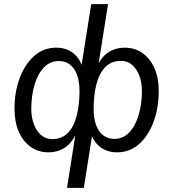

<svg xmlns="http://www.w3.org/2000/svg" viewBox="-20 -725 835 925"><path d="M302.9 180 348.1 -106.8H357.1Q335.1 -45.4 298.7 -18.2Q262.2 8.9 213 8.9Q165.7 8.9 128.7 -16.8Q91.8 -42.5 70.8 -89.7Q49.8 -136.9 49.8 -200.9Q49.8 -280.8 74.5 -347.7Q99.1 -414.7 144.3 -455Q189.4 -495.3 250.3 -495.3Q303.3 -495.3 337.9 -464.8Q372.4 -434.4 381.9 -379H367.8L419.5 -705H500.5L448.8 -379.6H437.5Q459.4 -441.9 495.9 -468.6Q532.3 -495.3 581.1 -495.3Q629.4 -495.3 666.1 -469.6Q702.8 -443.9 723.7 -397.1Q744.7 -350.4 744.7 -285.9Q744.7 -206.1 720.1 -138.9Q695.4 -71.7 650.5 -31.4Q605.6 8.9 543.7 8.9Q491.7 8.9 456.7 -21.7Q421.6 -52.4 412.2 -107.8L429.1 -106.8L383.9 180ZM230.4 -54.8Q278.9 -54.8 307.9 -85.6Q336.9 -116.4 349.9 -169Q363 -221.6 363 -285.5Q363 -333 350.9 -365.3Q338.8 -397.7 316.5 -414.3Q294.3 -431 264.4 -431Q222.1 -431.4 192.1 -400.4Q162.1 -369.4 146.4 -317Q130.8 -264.7 130.8 -199.8Q130.8 -159.9 142.9 -127.1Q155.1 -94.3 177.3 -74.8Q199.6 -55.3 230.4 -54.8ZM530.1 -55.8Q572.5 -55.8 602.2 -86.6Q632 -117.4 647.8 -170.3Q663.7 -223.2 663.7 -287.1Q663.7 -327.4 651.6 -359.8Q639.5 -392.1 617.2 -411.8Q595 -431.5 564.1 -431.5Q515.7 -432 486.4 -401Q457.2 -370 444.1 -317.6Q431.1 -265.2 431.1 -201.3Q431.1 -153.8 443.2 -121.5Q455.3 -89.1 477.8 -72.7Q500.3 -56.3 530.1 -55.8Z"/></svg>

Font: Nunito Sans 12pt ExtraLight
Style: Italic
Weight: 200
Italic angle: -9°
Designer: Vernon Adams
Foundry: Vernon Adams
Version: Version 3.101;gftools[0.9.27]